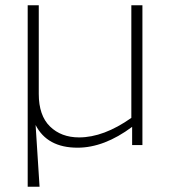

<svg xmlns="http://www.w3.org/2000/svg" viewBox="-20 -550 645 728"><path d="M274 10Q159 10 115 -76L130 158H85V-530H127V-194Q127 -112 169.5 -70.5Q212 -29 280 -29Q373 -29 478 -103V-530H520V0H481V-69Q375 10 274 10Z"/></svg>

Font: Roundo Light
Style: Regular
Weight: 300
Designer: Namrata Goyal (Gurmukhi), Shiva Nallaperumal (Latin)
Foundry: Indian Type Foundry
Version: Version 1.000;PS 1.0;hotconv 1.0.88;makeotf.lib2.5.647800